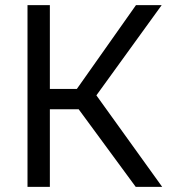

<svg xmlns="http://www.w3.org/2000/svg" viewBox="-20 -727 665 747"><path d="M87 0V-707H174V-381H279L509 -707H609L355 -356L611 0H508L286 -302H174V0Z"/></svg>

Font: Onest
Style: Regular
Weight: 400
Designer: Dmitri Voloshin, Andrey Kudryavtsev
Foundry: Dmitri Voloshin, Andrey Kudryavtsev
Version: Version 1.000;gftools[0.9.33]